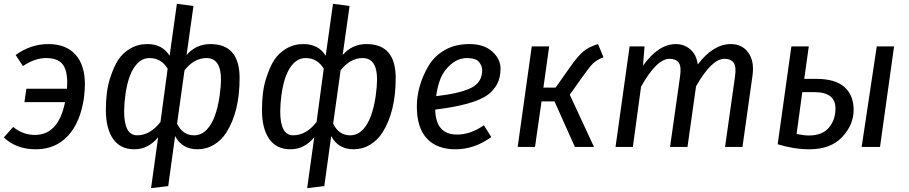

<svg xmlns="http://www.w3.org/2000/svg" viewBox="-22 -770 4761 1006"><path d="M422.9 -327.1Q422.9 -299.3 418 -258.8Q399.9 -129.9 334.5 -58.8Q269 12.2 166 12.2Q63 12.2 -2 -49.8L46.9 -105Q97.7 -63 161.1 -63Q284.2 -63 318.8 -234.9H106L116.2 -305.2H329.1Q330.1 -317.4 330.1 -337.9Q330.1 -404.8 304.4 -435.3Q278.8 -465.8 219.5 -465.8Q160.2 -465.8 98.1 -423.8L60.1 -481.9Q139.2 -539.1 231.4 -539.1Q323.7 -539.1 373.3 -484.1Q422.9 -429.2 422.9 -327.1Z M1059.6 -465.8Q995.6 -465.8 944.8 -401.9L905.8 -122.1Q935.5 -61 994.6 -61Q1033.7 -61 1062.5 -91.8Q1110.4 -143.1 1128.4 -265.6Q1135.3 -312 1135.7 -354Q1135.7 -465.8 1059.6 -465.8ZM761.7 -465.8Q725.6 -465.8 698.2 -438Q651.4 -390.6 635.3 -275.4Q628.9 -231 628.4 -188Q627.9 -61 696.3 -61Q764.6 -61 818.8 -130.9L856.4 -410.2Q822.8 -465.8 761.7 -465.8ZM1080.6 -539.1Q1233.4 -539.1 1233.4 -361.3Q1233.4 -183.6 1163.1 -74.2Q1138.7 -36.1 1100.1 -12.2Q1061.5 11.7 1013.7 12.2Q931.6 12.2 895.5 -57.1L859.4 205.1L769.5 215.8L806.6 -50.8Q754.9 12.2 681.6 12.2Q608.4 12.2 570.3 -42.5Q532.7 -97.2 532.7 -193.4Q532.7 -289.6 552.7 -353.5Q572.8 -418 596.2 -454.6Q619.6 -491.2 659.7 -515.1Q699.7 -539.1 750.5 -539.1Q828.6 -539.1 866.7 -478L904.8 -750L991.7 -738.8L955.6 -481.9Q1005.4 -539.1 1080.6 -539.1Z M1877.4 -465.8Q1813.5 -465.8 1762.7 -401.9L1723.6 -122.1Q1753.4 -61 1812.5 -61Q1851.6 -61 1880.4 -91.8Q1928.2 -143.1 1946.3 -265.6Q1953.1 -312 1953.6 -354Q1953.6 -465.8 1877.4 -465.8ZM1579.6 -465.8Q1543.5 -465.8 1516.1 -438Q1469.2 -390.6 1453.1 -275.4Q1446.8 -231 1446.3 -188Q1445.8 -61 1514.2 -61Q1582.5 -61 1636.7 -130.9L1674.3 -410.2Q1640.6 -465.8 1579.6 -465.8ZM1898.4 -539.1Q2051.3 -539.1 2051.3 -361.3Q2051.3 -183.6 1981 -74.2Q1956.5 -36.1 1918 -12.2Q1879.4 11.7 1831.5 12.2Q1749.5 12.2 1713.4 -57.1L1677.2 205.1L1587.4 215.8L1624.5 -50.8Q1572.8 12.2 1499.5 12.2Q1426.3 12.2 1388.2 -42.5Q1350.6 -97.2 1350.6 -193.4Q1350.6 -289.6 1370.6 -353.5Q1390.6 -418 1414.1 -454.6Q1437.5 -491.2 1477.5 -515.1Q1517.6 -539.1 1568.4 -539.1Q1646.5 -539.1 1684.6 -478L1722.7 -750L1809.6 -738.8L1773.4 -481.9Q1823.2 -539.1 1898.4 -539.1Z M2504.4 -401.9Q2504.4 -425.8 2487.3 -445.8Q2470.2 -465.8 2425.3 -465.8Q2380.4 -465.8 2342.8 -434.8Q2305.2 -403.8 2287.6 -361.6Q2270 -319.3 2263.2 -266.1Q2387.2 -280.3 2445.8 -309.1Q2504.4 -337.9 2504.4 -401.9ZM2534.2 -273.4Q2460.9 -220.2 2258.3 -195.8Q2261.2 -64.9 2372.6 -64.9Q2444.3 -64.9 2513.2 -113.8L2552.2 -51.8Q2463.4 12.2 2365.2 12.2Q2267.1 12.2 2214.6 -44.4Q2162.1 -101.1 2162.1 -210.7Q2162.1 -320.3 2222.7 -423.8Q2252.9 -475.6 2307.6 -507.3Q2362.3 -539.1 2438 -539.1Q2513.7 -539.1 2557.1 -500Q2600.6 -460.9 2600.6 -411.4Q2600.6 -361.8 2582 -328.4Q2563.5 -294.9 2534.2 -273.4Z M3111.3 -539.1 3140.1 -470.2Q3104 -456.1 3084.2 -436.5Q3064.5 -417 3027.3 -363.8L2963.4 -273.9L3090.3 0H2990.2L2883.3 -238.8H2815.4L2781.2 0H2690.4L2764.2 -526.9H2855.5L2825.2 -311H2889.2L2965.3 -418.9Q3006.3 -477.1 3034.4 -500.5Q3062.5 -523.9 3111.3 -539.1Z M3807.1 -539.1Q3866.7 -539.1 3898.9 -494.1Q3931.2 -449.2 3920.9 -375L3868.2 0H3776.9L3829.1 -368.2Q3836.9 -422.9 3821.3 -442.4Q3805.7 -461.9 3773.9 -461.9Q3707 -461.9 3625 -317.9L3580.1 0H3488.8L3541 -368.2Q3549.3 -422.9 3533.7 -442.4Q3518.1 -461.9 3485.8 -461.9Q3418.9 -461.9 3336.9 -315.9L3293.9 0H3203.1L3276.9 -526.9H3355L3347.2 -425.8Q3427.2 -538.6 3519 -539.1Q3563 -539.1 3595.2 -511.2Q3627.4 -483.4 3633.8 -432.1Q3715.3 -539.1 3807.1 -539.1Z M4215.8 -60.1Q4286.6 -60.1 4321 -101.1Q4355.5 -142.1 4355.5 -201.2Q4355.5 -287.1 4246.6 -287.1H4181.6L4151.9 -67.9Q4191.9 -60.1 4215.8 -60.1ZM4588.9 0H4492.7L4571.8 -526.9H4662.6ZM4253.4 -356.9Q4354.5 -356.9 4402.6 -314Q4450.7 -271 4450.7 -193.6Q4450.7 -116.2 4390.6 -52Q4330.6 12.2 4218.8 12.2Q4137.7 12.2 4052.7 -14.2L4124.5 -526.9H4215.8L4191.9 -356.9Z"/></svg>

Font: FiraSans-Italic
Style: Italic
Weight: 400
Italic angle: -8°
Designer: Carrois Corporate & Edenspiekermann AG
Foundry: Carrois Corporate GbR & Edenspiekermann AG
Version: Version 3.106;PS 003.106;hotconv 1.0.70;makeotf.lib2.5.58329